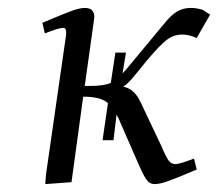

<svg xmlns="http://www.w3.org/2000/svg" viewBox="-20 -464 555 489"><path d="M87.9 -405.8Q142.6 -429.2 163.1 -436.5Q183.6 -443.8 195.8 -443.8Q220.2 -443.8 220.2 -420.9Q220.2 -419.4 219.7 -416.7Q219.2 -414.1 218.8 -409.4Q218.3 -404.8 217.8 -401.9L195.8 -245.1H209Q245.1 -245.1 262.2 -252.9L273.9 -330.1H300.8L292 -276.9Q299.3 -284.2 311 -298.8L399.9 -405.8Q416.5 -426.3 431.6 -435.1Q446.8 -443.8 465.8 -443.8Q481 -443.8 496.1 -439L515.1 -426.8L481 -367.2Q461.4 -376 443.8 -376Q422.4 -376 404.5 -362.3Q386.7 -348.6 355 -311L323.2 -272Q305.2 -250 293.9 -243.2Q321.8 -238.3 337.9 -204.1L391.1 -91.8Q402.8 -64 409.7 -54.9Q416.5 -45.9 426.8 -45.9Q436.5 -45.9 474.1 -60.1L481 -32.2Q428.2 -9.8 407.2 -2.4Q386.2 4.9 374 4.9Q361.8 4.9 354.2 -4.9Q346.7 -14.6 335 -41L286.1 -152.8Q281.2 -165.5 276.9 -171.9L269 -106.9H241.2L254.9 -201.2Q237.3 -217.8 191.9 -217.8L162.1 0L95.2 4.9L97.2 -20L147.9 -372.1Q150.9 -393.1 141.1 -393.1Q129.9 -393.1 94.2 -378.9Z"/></svg>

Font: Dehuti Alt
Style: Italic
Weight: 400
Version: Version 1.2